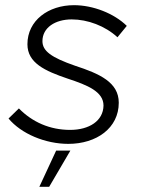

<svg xmlns="http://www.w3.org/2000/svg" viewBox="-20 -548 545 742"><path d="M244 8C353 8 439 -53 439 -151C439 -230 365 -263 270 -294C178 -326 144 -351 144 -389C144 -441 193 -473 257 -473C319 -473 386 -448 434 -404L470 -448C421 -496 340 -528 266 -528C167 -528 86 -469 86 -377C86 -305 153 -274 242 -244C318 -219 380 -194 380 -140C379 -81 325 -46 251 -46C173 -46 105 -76 53 -129L13 -90C62 -31 155 8 244 8ZM132 174H170L252 34H197Z"/></svg>

Font: Fixel Display Light
Style: Italic
Weight: 300
Italic angle: -10°
Designer: AlfaBravo + MacPaw
Foundry: Kyrylo Tkachov, Marchela Mozhyna, Serhii Makarenko, Maria Weinstein, Zakhar Kryvoshyya
Version: Version 1.210;Glyphs 3.2 (3217)